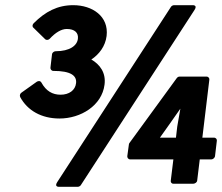

<svg xmlns="http://www.w3.org/2000/svg" viewBox="-20 -698 858 742"><path d="M154 -547C159 -542 167 -543 172 -548C194 -572 217 -586 238 -586C269 -586 284 -571 281 -548C278 -522 250 -500 195 -500C190 -500 182 -496 181 -488L175 -437C174 -432 178 -424 186 -424C255 -424 277 -405 274 -377C271 -349 247 -332 214 -332C183 -332 158 -346 140 -379C136 -386 128 -386 122 -382L63 -340C58 -337 55 -329 58 -323C86 -271 140 -240 210 -240C292 -240 374 -290 384 -371C390 -417 366 -449 333 -468C363 -488 387 -519 392 -559C401 -635 337 -678 263 -678C202 -678 155 -653 110 -608C105 -603 104 -595 109 -591ZM653 -678C649 -678 644 -676 641 -672L201 6C188 26 210 24 210 24H280C284 24 289 22 292 18L732 -660C745 -680 723 -678 723 -678ZM598 -166C624 -203 651 -240 677 -278L665 -209L660 -166ZM818 -154C819 -159 815 -166 807 -166H762L789 -390C790 -395 786 -402 778 -402H674C670 -402 666 -400 663 -396L480 -145C479 -144 478 -141 478 -139L472 -95C471 -90 475 -82 483 -82H650L640 0C639 5 642 12 650 12H727C732 12 741 8 742 0L752 -82H797C802 -82 810 -87 811 -95Z"/></svg>

Font: Falling Sky
Style: BdObl
Weight: 700
Designer: Paul D. Hunt
Foundry: Adobe Systems Incorporated
Version: Version 1.02